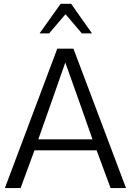

<svg xmlns="http://www.w3.org/2000/svg" viewBox="-20 -959 706 979"><path d="M230.5 -788.6 314 -886.7 397.5 -788.6H449.2L342.8 -939.5H289.1L181.6 -788.6ZM175.3 -248.5C181.6 -265.6 201.7 -322.8 235.4 -418.9L313 -640.1C359.4 -510.7 405.8 -379.9 451.7 -248.5ZM85 0 155.8 -192.4H472.7L543.9 0H622.6L354.5 -710.9H272L4.9 0Z"/></svg>

Font: Ride Light
Style: Regular
Weight: 300
Version: Version 3.000